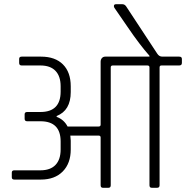

<svg xmlns="http://www.w3.org/2000/svg" viewBox="-20 -892 884 912"><path d="M751 -623H831Q844 -623 844 -612V-593Q844 -581 831 -581H747Q738 -581 738 -572V-12Q738 0 726 0H701Q690 0 690 -12V-572Q690 -581 680 -581H516Q506 -581 506 -572V-12Q506 0 495 0H469Q458 0 458 -12V-239Q458 -248 448 -248H314Q316 -232 316 -224V-182Q316 -116 278 -77.5Q240 -39 174 -39H48Q36 -39 36 -50V-72Q36 -83 48 -83H172Q219 -83 243.5 -108.5Q268 -134 268 -182V-220Q268 -316 172 -316H109Q97 -316 97 -328V-349Q97 -360 109 -360H172Q268 -360 268 -457V-482Q268 -530 243.5 -555.5Q219 -581 172 -581H83Q71 -581 71 -593V-612Q71 -623 83 -623H175Q242 -623 279 -586Q316 -549 316 -482V-455Q316 -367 249 -341V-337Q284 -324 301 -291H448Q458 -291 458 -300V-599Q458 -609 464 -616Q470 -623 480 -623H690V-627Q643 -680 586 -764L524 -854Q521 -858 521 -863Q521 -872 531 -872H561Q572 -872 579 -862L727 -637Q736 -623 751 -623Z"/></svg>

Font: Rajdhani
Style: Regular
Weight: 400
Designer: Satya Rajpurohit, Jyotish Sonowal
Foundry: Indian Type Foundry
Version: Version 1.201 February 1, 2022